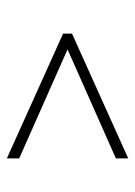

<svg xmlns="http://www.w3.org/2000/svg" viewBox="63 -660 394 560"><g transform="rotate(-90 260.0 -380.0)"><path d="M78 -203V-239L396 -380L78 -521V-557L442 -393V-367Z"/></g></svg>

Font: Encode Sans Semi Condensed Thin
Style: Regular
Weight: 100
Width: 4
Designer: Multiple Designers
Foundry: Impallari Type
Version: Version 3.000; ttfautohint (v1.8.3) -l 8 -r 50 -G 200 -x 14 